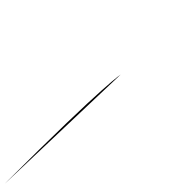

<svg xmlns="http://www.w3.org/2000/svg" viewBox="-813 -622 1215 1215"><g transform="rotate(-45 -206.0 -15.0)"><path d="M0 0C8 3 -81 -30 -1010 -30Z"/></g></svg>

Font: Prida01
Style: Bold
Weight: 700
Designer: gluk
Foundry: gluk
Version: Version 00.072